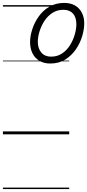

<svg xmlns="http://www.w3.org/2000/svg" viewBox="-20 -920 597 1315"><path d="M324 -485Q280 -485 249 -504Q218 -523 202 -556Q186 -589 186 -632Q186 -673 201 -719.5Q216 -766 245 -807Q274 -848 318 -874Q362 -900 420 -900Q463 -900 493.5 -882.5Q524 -865 540.5 -833Q557 -801 557 -760Q557 -720 543 -672.5Q529 -625 500 -582.5Q471 -540 427.5 -512.5Q384 -485 324 -485ZM330 -532Q373 -532 405.5 -554Q438 -576 459.5 -610.5Q481 -645 492 -683.5Q503 -722 503 -754Q503 -801 480 -827Q457 -853 414 -853Q371 -853 338 -831Q305 -809 283.5 -775.5Q262 -742 250.5 -704Q239 -666 239 -634Q239 -588 263 -560Q287 -532 330 -532ZM0 365H454V375H0ZM0 -20H454V0H0ZM0 -505H454V-500H0ZM0 -885H454V-875H0Z"/></svg>

Font: Playwrite DK Uloopet Guides
Style: Regular
Weight: 400
Designer: Veronika Burian, José Scaglione
Foundry: TypeTogether
Version: Version 1.003